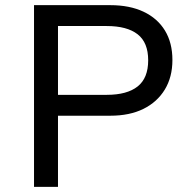

<svg xmlns="http://www.w3.org/2000/svg" viewBox="-20 -725 754 745"><path d="M112 0V-705H408Q483 -705 537 -679.5Q591 -654 620 -606.5Q649 -559 649 -492Q649 -426 619.5 -377.5Q590 -329 536.5 -302.5Q483 -276 408 -276H205V0ZM205 -357H394Q473 -357 514 -389.5Q555 -422 555 -491Q555 -560 514 -592Q473 -624 394 -624H205Z"/></svg>

Font: Nunito Sans 6pt
Style: Regular
Weight: 400
Version: Version 3.101;gftools[0.9.27]